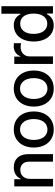

<svg xmlns="http://www.w3.org/2000/svg" viewBox="945 -1712 778 2708"><g transform="rotate(-90 1334.0 -358.0)"><path d="M165.1 -323.9C165.1 -410.9 218.4 -460.6 292.6 -460.6C364.3 -460.6 408 -413.4 408 -334.2V0H514.2V-346.9C514.2 -481.9 440 -552.6 328.5 -552.6C246.4 -552.6 192.8 -514.6 167.6 -456.7H160.9V-545.5H58.9V0H165.1Z M861.5 11C1015.3 11 1115.8 -101.6 1115.8 -270.2C1115.8 -440 1015.3 -552.6 861.5 -552.6C707.7 -552.6 607.2 -440 607.2 -270.2C607.2 -101.6 707.7 11 861.5 11ZM714.5 -270.6C714.5 -375 761.4 -463.8 861.9 -464.1C961.6 -463.8 1008.5 -375 1008.9 -270.6C1008.5 -165.8 961.6 -78.1 861.9 -78.1C761.4 -78.1 714.5 -165.8 714.5 -270.6Z M1438.9 11C1592.7 11 1693.2 -101.6 1693.2 -270.2C1693.2 -440 1592.7 -552.6 1438.9 -552.6C1285.2 -552.6 1184.7 -440 1184.7 -270.2C1184.7 -101.6 1285.2 11 1438.9 11ZM1291.9 -270.6C1291.9 -375 1338.8 -463.8 1439.3 -464.1C1539.1 -463.8 1585.9 -375 1586.3 -270.6C1585.9 -165.8 1539.1 -78.1 1439.3 -78.1C1338.8 -78.1 1291.9 -165.8 1291.9 -270.6Z M1786.6 0H1892.8V-333.1C1892.8 -404.5 1947.8 -456 2023.1 -456C2045.1 -456 2070 -452.1 2078.5 -449.6V-551.1C2067.8 -552.6 2046.9 -553.6 2033.4 -553.6C1969.5 -553.6 1914.8 -517.4 1895.2 -458.8H1889.6V-545.5H1786.6Z M2330.6 10.7C2430 10.7 2469.1 -50.1 2488.3 -84.9H2497.2V0H2600.9V-727.3H2494.7V-457H2488.3C2469.1 -490.8 2432.9 -552.6 2331.7 -552.6C2199.6 -552.6 2102.6 -448.5 2102.6 -271.7C2102.6 -95.2 2198.2 10.7 2330.6 10.7ZM2209.9 -272.7C2209.9 -381 2258.2 -462.4 2354.4 -462.4C2446.7 -462.4 2496.4 -386.7 2496.4 -272.7C2496.4 -158 2445.7 -79.9 2354.4 -79.9C2259.2 -79.9 2209.9 -163.4 2209.9 -272.7Z"/></g></svg>

Font: RED Number Medium
Style: Regular
Weight: 500
Designer: RED UED
Foundry: rsms
Version: Version 1.003;FEAKit 1.0